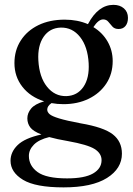

<svg xmlns="http://www.w3.org/2000/svg" viewBox="-20 -546 560 811"><path d="M321 -25Q418 -8.5 456.5 21.5Q495 51.5 495 103Q495 166 431.8 205.8Q368.5 245.5 248.5 245.5Q130 245.5 77.2 213.5Q24.5 181.5 24.5 133Q24.5 96 54.5 66.8Q84.5 37.5 155 22Q120 8.5 107.8 -8Q95.5 -24.5 95.5 -46Q95.5 -68 111.2 -87.2Q127 -106.5 166.5 -118Q108 -136.5 74.5 -179.5Q41 -222.5 41 -279.5Q41 -333.5 67.8 -375Q94.5 -416.5 142.2 -439.8Q190 -463 253.5 -463Q307.5 -463 351.5 -444L352 -445Q395 -525.5 459 -525.5Q486.5 -525.5 503.5 -510.5Q520.5 -495.5 520.5 -470.5Q520.5 -449 510 -436.2Q499.5 -423.5 481 -423.5Q464 -423.5 454.8 -433.8Q445.5 -444 437.5 -454Q429.5 -464 415.5 -464Q396 -464 374.5 -431.5Q413 -408 434.5 -370.5Q456 -333 456 -288Q456 -234 429 -193Q402 -152 355 -129Q308 -106 248 -106Q222 -106 197.5 -110.5Q179.5 -98 179.5 -83Q179.5 -72.5 189.5 -63.8Q199.5 -55 229.8 -45.8Q260 -36.5 321 -25ZM236.5 -429.5Q190 -428 164.2 -390.5Q138.5 -353 142 -291Q146 -220.5 178.5 -179.8Q211 -139 260 -140Q306.5 -141.5 332.2 -178.8Q358 -216 354.5 -279Q350.5 -349 318.2 -389.8Q286 -430.5 236.5 -429.5ZM102 112.5Q102 154 138.8 180.8Q175.5 207.5 263.5 207.5Q337 207.5 373 186.8Q409 166 409 130.5Q409 102 379.8 83.5Q350.5 65 267 50Q220 42 188 33Q144.5 43.5 123.2 65Q102 86.5 102 112.5Z"/></svg>

Font: Fraunces 72pt S050
Style: Regular
Weight: 400
Version: Version 1.000; ttfautohint (v1.8.3)